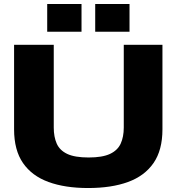

<svg xmlns="http://www.w3.org/2000/svg" viewBox="-20 -936 890 968"><path d="M424 12Q308 12 224.5 -18.5Q141 -49 96 -114Q51 -179 51 -284V-710H251V-293Q251 -246 266 -212Q281 -178 319 -160Q357 -142 427 -142Q496 -142 534.5 -160Q573 -178 588.5 -212Q604 -246 604 -293V-710H799V-284Q799 -179 754 -114Q709 -49 625.5 -18.5Q542 12 424 12ZM218 -776V-916H391V-776ZM460 -776V-916H633V-776Z"/></svg>

Font: Special Gothic Extended Bold
Style: Regular
Weight: 700
Width: 7
Designer: Alistair McCready
Foundry: Monolith
Version: Version 1.000; ttfautohint (v1.8.4.7-5d5b)